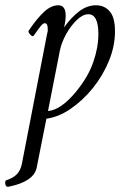

<svg xmlns="http://www.w3.org/2000/svg" viewBox="-68 -436 457 728"><path d="M-36 272Q-46 274 -48 261.5Q-50 249 -43 247Q-18 239 -4 224.5Q10 210 15 185L111 -310Q113 -315 113 -318.5Q113 -322 113 -327Q113 -348 102 -348Q95 -348 85.5 -336Q76 -324 60 -301Q56 -295 46.5 -305Q37 -315 41 -320Q72 -366 99 -391Q126 -416 153 -416Q181 -416 181 -377Q181 -358 175 -332Q201 -369 231.5 -392.5Q262 -416 296 -416Q328 -416 348 -393Q368 -370 368 -317Q368 -261 345 -205Q322 -149 284 -102Q246 -55 200 -23.5Q154 8 108 14L71 200Q60 253 -36 272ZM114 -15Q163 -19 220 -88Q266 -144 285.5 -200Q305 -256 305 -307Q305 -382 267 -382Q246 -382 223 -360Q200 -338 182.5 -306Q165 -274 159 -244Z"/></svg>

Font: Junicode Two Beta Condensed
Style: Italic
Weight: 400
Width: 3
Italic angle: -9°
Version: Version 1.053; ttfautohint (v1.8.4)